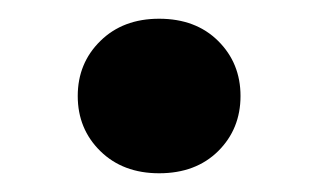

<svg xmlns="http://www.w3.org/2000/svg" viewBox="-20 -437 344 205"><path d="M63 -334.5Q63 -369.6 87.2 -393.3Q111.3 -417 149.9 -417Q189 -417 212.9 -393.3Q236.8 -369.6 236.8 -334.5Q236.8 -299.3 212.9 -275.6Q189 -252 149.9 -252Q111.3 -252 87.2 -275.6Q63 -299.3 63 -334.5Z"/></svg>

Font: Roboto Condensed Black
Style: Regular
Weight: 900
Designer: Christian Robertson
Foundry: Google
Version: Version 3.008; 2023